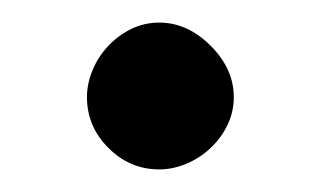

<svg xmlns="http://www.w3.org/2000/svg" viewBox="-20 -139 284 170"><path d="M57 -53Q57 -65 62 -77Q67 -89 76 -98.5Q85 -108 96.5 -113.5Q108 -119 121 -119Q146 -119 166.5 -98.5Q187 -78 187 -53Q187 -40 181.5 -28.5Q176 -17 166.5 -8Q157 1 145 6Q133 11 121 11Q95 11 76 -8Q57 -27 57 -53Z"/></svg>

Font: QuattrocentoBold
Style: Bold
Weight: 700
Designer: Pablo Impallari
Foundry: Pablo Impallari, Igino Marini, Branda Gallo
Version: Version 2.000